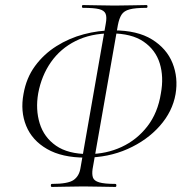

<svg xmlns="http://www.w3.org/2000/svg" viewBox="-20 -698 738 759"><path d="M317 -75Q225 -75 166 -109Q107 -143 83.5 -200.5Q60 -258 73 -327Q84 -390 118.5 -437Q153 -484 203 -515.5Q253 -547 311 -562.5Q369 -578 428 -578Q523 -578 581 -542Q639 -506 662 -448.5Q685 -391 674 -326Q662 -257 611.5 -200Q561 -143 484.5 -109Q408 -75 317 -75ZM330 -89Q400 -89 460.5 -117Q521 -145 562.5 -198.5Q604 -252 616 -329Q628 -394 611.5 -447.5Q595 -501 547.5 -533.5Q500 -566 418 -566Q339 -566 279 -536Q219 -506 181.5 -452.5Q144 -399 131 -329Q120 -265 137 -210Q154 -155 201.5 -122Q249 -89 330 -89ZM185 41Q181 41 181 35Q181 29 185 29Q249 29 271 13.5Q293 -2 298 -33L398 -604Q403 -630 397.5 -643.5Q392 -657 371.5 -662Q351 -667 308 -667Q304 -667 304 -672.5Q304 -678 308 -678Q334 -678 366.5 -677Q399 -676 433 -676Q471 -676 503 -677Q535 -678 559 -678Q563 -678 563 -672.5Q563 -667 559 -667Q515 -667 492.5 -661Q470 -655 460.5 -640Q451 -625 446 -599L346 -30Q343 -9 347.5 4Q352 17 372.5 23Q393 29 436 29Q440 29 440 35Q440 41 436 41Q410 41 378.5 40Q347 39 310 39Q274 39 241 40Q208 41 185 41Z"/></svg>

Font: Cormorant Light
Style: Italic
Weight: 300
Italic angle: -10°
Designer: Christian Thalmann (Catharsis Fonts)
Foundry: Catharsis Fonts
Version: Version 4.000